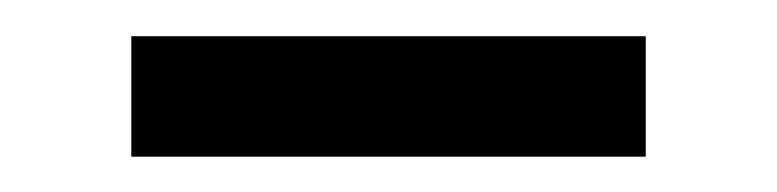

<svg xmlns="http://www.w3.org/2000/svg" viewBox="-20 -660 429 106"><path d="M52.5 -573.5V-640H336.5V-573.5Z"/></svg>

Font: Anek Gurmukhi Medium
Style: Regular
Weight: 500
Designer: Sarang Kulkarni (Gurmukhi), Yesha Goshar (Latin)
Foundry: Ek Type
Version: Version 1.003